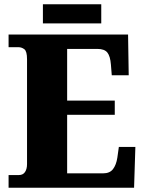

<svg xmlns="http://www.w3.org/2000/svg" viewBox="-20 -875 674 895"><path d="M20 0V-59H68Q87 -59 96.5 -73Q106 -87 106 -110V-599Q106 -636 93.5 -645.5Q81 -655 66 -655H20V-714H577L580 -524H501L497 -574Q494 -613 480.5 -630Q467 -647 434 -647H293V-406H515V-340H293V-67H461Q492 -67 507 -87Q522 -107 527 -140L534 -190H611L605 0ZM180 -766V-855H452V-766Z"/></svg>

Font: Noto Serif Hebrew SemiCondensed Black
Style: Regular
Weight: 900
Width: 4
Designer: Monotype Design Team
Foundry: Monotype Imaging Inc.
Version: Version 2.004; ttfautohint (v1.8.4.7-5d5b)